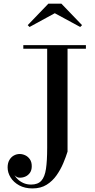

<svg xmlns="http://www.w3.org/2000/svg" viewBox="-20 -996 516 1046"><path d="M448 -750V-730.5H348V-170Q339 -141 324.5 -106.5Q310 -72 288 -40.8Q266 -9.5 234 10.5Q202 30.5 157 30.5Q115 30.5 84.5 13.8Q54 -3 37.8 -29.2Q21.5 -55.5 21.5 -84Q21.5 -107.5 30.8 -123.8Q40 -140 55 -148.5Q70 -157 87.5 -157Q102.5 -157 117.5 -150Q132.5 -143 142.8 -128.2Q153 -113.5 153 -90.5Q153 -68.5 142.8 -54.2Q132.5 -40 116.8 -33.5Q101 -27 83 -28Q74 -29 65.5 -35.8Q57 -42.5 54 -53Q60.5 -36 74 -22Q87.5 -8 106.8 0.8Q126 9.5 149.5 9.5Q186 9.5 205 -11.2Q224 -32 230.5 -76.2Q237 -120.5 237 -190V-730.5H107V-750ZM141 -849 131 -859 243.5 -976H314.5L427 -859L417 -849L278.5 -924Z"/></svg>

Font: Bodoni Moda Medium
Style: Regular
Weight: 500
Designer: Owen Earl
Foundry: indestructible type
Version: Version 2.005